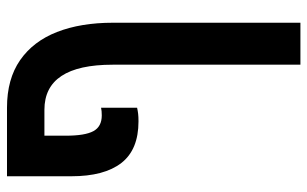

<svg xmlns="http://www.w3.org/2000/svg" viewBox="-185 -453 879 549"><g transform="rotate(-90 254.5 -178.5)"><path d="M182 -222Q101 -222 63 -271Q25 -320 25 -414V-598H221Q303 -598 357 -560.5Q411 -523 437.5 -455Q464 -387 464 -295V241H344V-296Q344 -491 215 -491H141V-430Q141 -375 154 -351Q167 -327 199 -327Q206 -327 211 -327.5Q216 -328 221 -329V-226Q212 -224 203.5 -223Q195 -222 182 -222Z"/></g></svg>

Font: Noto Sans Hebrew Condensed SemiBold
Style: Regular
Weight: 600
Width: 3
Designer: Monotype Design Team
Foundry: Monotype Imaging Inc.
Version: Version 2.004; ttfautohint (v1.8.4.7-5d5b)